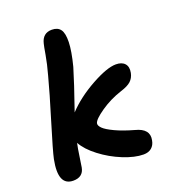

<svg xmlns="http://www.w3.org/2000/svg" viewBox="-138 -870 907 990"><g transform="rotate(-20 315.0 -375.0)"><path d="M96.2 9.8Q11.7 9.8 39.1 -128.9Q47.4 -168.9 92 -314.7Q136.7 -460.4 158.2 -543Q174.8 -602.5 182.6 -648.7Q190.4 -694.8 193.8 -707Q206.1 -759.8 256.8 -759.8Q288.6 -759.8 303.7 -739.5Q318.8 -719.2 317.6 -670.4Q316.4 -621.6 295.9 -542Q273.9 -467.3 222.2 -318.8Q280.8 -381.3 368.9 -430.2Q457 -479 505.9 -479Q538.6 -479 554.4 -461.2Q570.3 -443.4 564 -411.1Q558.6 -384.8 541 -368.4Q523.4 -352.1 483.9 -339.8Q420.9 -319.3 367.9 -282.7Q314.9 -246.1 311 -226.1Q308.6 -214.4 324.2 -198.7Q339.8 -183.1 381.3 -163.6Q422.9 -144 483.9 -127Q560.5 -107.4 547.9 -46.9Q543.5 -21.5 526.6 -7.3Q509.8 6.8 482.9 6.8Q434.6 6.8 371.8 -18.6Q309.1 -43.9 255.9 -84.7Q202.6 -125.5 180.2 -167Q173.8 -138.7 168 -96.7Q162.1 -54.7 159.2 -39.1Q149.9 9.8 96.2 9.8Z"/></g></svg>

Font: Shantell Sans Irregular
Style: Italic
Weight: 600
Italic angle: -11.31°
Designer: Stephen Nixon, Anya Danilova, Shantell Martin
Foundry: Arrow Type
Version: Version 1.006;[9816181b4]